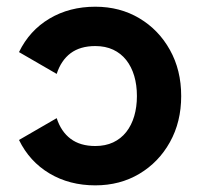

<svg xmlns="http://www.w3.org/2000/svg" viewBox="-20 -540 596 572"><path d="M387.9 -253.9Q387.9 -286.6 379.9 -313.8Q371.8 -341.1 356.1 -361.1Q340.3 -381.1 317.1 -392Q293.9 -402.8 263.9 -402.8Q219 -402.8 190.4 -381.5Q161.9 -360.1 148.9 -319.8L36.6 -384.8Q67.9 -449.2 127.4 -484.6Q187 -520 263.9 -520Q337.4 -520 395.1 -485.6Q452.9 -451.2 486.3 -391.1Q519.8 -331.1 519.8 -253.9Q519.8 -176.8 486.3 -116.7Q452.9 -56.6 395.1 -22.2Q337.4 12.2 263.9 12.2Q187 12.2 127.4 -23.3Q67.9 -58.8 36.6 -123L148.9 -188Q161.9 -147.9 190.4 -126.5Q219 -105 263.9 -105Q293.9 -105 317.1 -115.8Q340.3 -126.7 356.1 -146.7Q371.8 -166.7 379.9 -194.1Q387.9 -221.4 387.9 -253.9Z"/></svg>

Font: Giphurs
Style: Regular
Weight: 400
Version: Version 2.010